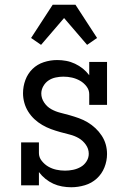

<svg xmlns="http://www.w3.org/2000/svg" viewBox="-20 -781 540 809"><path d="M280 8Q261 8 241.5 4.5Q222 1 204.5 -7Q187 -15 171.5 -27.5Q156 -40 144 -56V0H69V-181H144V-136Q144 -118 156 -103Q168 -88 183.5 -79Q199 -70 217 -66Q235 -62 254 -62Q271 -62 288 -65.5Q305 -69 320 -77.5Q335 -86 344.5 -101Q354 -116 354 -133Q354 -154 341.5 -171.5Q329 -189 311.5 -199Q294 -209 274 -214Q254 -219 234 -224.5Q214 -230 195 -237Q176 -244 158 -254.5Q140 -265 125 -279Q110 -293 99 -310.5Q88 -328 82.5 -348Q77 -368 77 -388Q77 -417 87 -444Q97 -471 117 -490.5Q137 -510 164.5 -519Q192 -528 221 -528Q240 -528 259 -524.5Q278 -521 296 -512.5Q314 -504 329 -492Q344 -480 356 -464V-520H431V-339H356V-384Q356 -402 344.5 -417Q333 -432 317 -441Q301 -450 283.5 -454Q266 -458 247 -458Q231 -458 214.5 -454.5Q198 -451 184.5 -442Q171 -433 162.5 -418Q154 -403 154 -387Q154 -367 166 -349Q178 -331 196 -321Q214 -311 234 -306Q254 -301 273.5 -295.5Q293 -290 312.5 -283Q332 -276 349.5 -265.5Q367 -255 382 -241Q397 -227 408.5 -209.5Q420 -192 425.5 -172.5Q431 -153 431 -132Q431 -103 420 -75.5Q409 -48 387.5 -28.5Q366 -9 337.5 -0.5Q309 8 280 8ZM153 -592 111 -621 202 -761H298L389 -621L347 -592L250 -705Z"/></svg>

Font: Iosevka Curly Slab
Style: Regular
Weight: 400
Monospace: yes
Designer: Belleve Invis
Foundry: Belleve Invis
Version: Version 22.1.2; ttfautohint (v1.8.4)